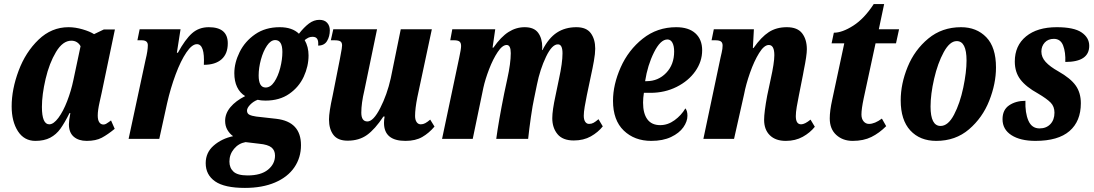

<svg xmlns="http://www.w3.org/2000/svg" viewBox="-20 -679 5351 939"><path d="M37 -159Q37 -242 71 -333Q105 -424 168.5 -485Q232 -546 315 -546Q348 -546 384 -535.5Q420 -525 440 -512L488 -535H542L477 -224Q476 -219 467 -179Q458 -139 458 -114Q458 -92 465.5 -81Q473 -70 486 -70Q493 -70 499 -73.5Q505 -77 512 -82Q519 -87 523 -90L541 -49Q507 -21 478 -5.5Q449 10 404 10Q364 10 340.5 -10.5Q317 -31 317 -71Q317 -89 324 -126H320Q296 -78 275.5 -49.5Q255 -21 225.5 -5.5Q196 10 153 10Q98 10 67.5 -37.5Q37 -85 37 -159ZM339 -288 374 -453Q367 -466 355.5 -473Q344 -480 329 -480Q287 -480 254 -425Q221 -370 203 -293Q185 -216 185 -156Q185 -71 221 -71Q242 -71 265.5 -102.5Q289 -134 308.5 -184.5Q328 -235 339 -288Z M692 -387Q703 -431 703 -458Q703 -482 673 -482H652L663 -536H863L845 -421H850Q886 -487 919.5 -516.5Q953 -546 1001 -546Q1094 -546 1094 -467Q1094 -416 1063.5 -389Q1033 -362 977 -362Q982 -463 943 -463Q919 -463 891.5 -422.5Q864 -382 839 -315Q814 -248 797 -173L759 0H609Z M986 119Q986 67 1025 33Q1064 -1 1120 -13Q1103 -25 1092 -44Q1081 -63 1081 -88Q1081 -124 1107 -155Q1133 -186 1179 -209Q1153 -225 1139.5 -253.5Q1126 -282 1126 -321Q1126 -372 1152 -424.5Q1178 -477 1228 -511.5Q1278 -546 1348 -546Q1409 -546 1442 -514Q1467 -546 1491 -564Q1515 -582 1542 -582Q1567 -582 1580 -567.5Q1593 -553 1593 -531Q1593 -501 1579.5 -478.5Q1566 -456 1536 -456Q1538 -478 1531.5 -488.5Q1525 -499 1509 -499Q1498 -499 1490 -495.5Q1482 -492 1470 -483Q1489 -450 1489 -408Q1489 -355 1465.5 -304Q1442 -253 1394.5 -220Q1347 -187 1278 -187Q1256 -187 1240 -191Q1219 -183 1203.5 -167Q1188 -151 1188 -138Q1188 -124 1199.5 -118Q1211 -112 1233 -109L1331 -98Q1452 -84 1452 31Q1452 92 1419.5 139.5Q1387 187 1325 213.5Q1263 240 1178 240Q1078 240 1032 208Q986 176 986 119ZM1361 -425Q1361 -483 1326 -483Q1304 -483 1285.5 -455.5Q1267 -428 1256 -387.5Q1245 -347 1245 -310Q1245 -251 1279 -251Q1303 -251 1321.5 -278.5Q1340 -306 1350.5 -347Q1361 -388 1361 -425ZM1325 82Q1325 56 1307.5 42Q1290 28 1248 24L1181 16Q1147 22 1124.5 49Q1102 76 1102 111Q1102 142 1122 160.5Q1142 179 1191 179Q1256 179 1290.5 151Q1325 123 1325 82Z M1858 -78Q1858 -93 1861 -109H1855Q1814 -47 1775 -19Q1736 9 1680 9Q1632 9 1610.5 -19.5Q1589 -48 1589 -95Q1589 -131 1607 -212L1642 -389Q1643 -393 1646 -411Q1653 -446 1653 -457Q1653 -471 1645 -476.5Q1637 -482 1617 -482H1598L1610 -536H1824L1762 -237Q1747 -174 1747 -128Q1747 -85 1777 -85Q1806 -85 1839.5 -150.5Q1873 -216 1891 -296L1940 -536H2092L2021 -203Q2010 -148 2010 -112Q2010 -93 2017.5 -82Q2025 -71 2038 -71Q2049 -71 2059.5 -76.5Q2070 -82 2084 -94L2105 -60Q2078 -28 2045 -9Q2012 10 1963 10Q1858 10 1858 -78Z M2681 -101Q2681 -139 2697 -212L2714 -294Q2731 -372 2731 -418Q2731 -462 2709 -462Q2680 -463 2650.5 -401.5Q2621 -340 2606 -265L2592 -197Q2585 -166 2576.5 -107Q2568 -48 2563 0H2407Q2418 -83 2446 -223L2461 -293Q2478 -370 2478 -419Q2478 -459 2458 -459Q2437 -459 2414 -424.5Q2391 -390 2372 -340.5Q2353 -291 2344 -250L2292 0H2142L2226 -398Q2235 -439 2235 -454Q2235 -470 2227 -476Q2219 -482 2201 -482H2182L2192 -536H2402L2389 -446H2393Q2430 -499 2467 -522.5Q2504 -546 2546 -546Q2592 -546 2612 -518.5Q2632 -491 2632 -448Q2632 -439 2631 -434H2633Q2663 -493 2703.5 -519.5Q2744 -546 2799 -546Q2848 -546 2869.5 -516.5Q2891 -487 2891 -441Q2891 -417 2884.5 -380.5Q2878 -344 2871 -313L2850 -213Q2844 -184 2839.5 -157Q2835 -130 2835 -113Q2835 -94 2842 -83.5Q2849 -73 2861 -73Q2873 -73 2883 -78.5Q2893 -84 2907 -96L2928 -61Q2905 -32 2869.5 -12Q2834 8 2786 8Q2732 8 2706.5 -23Q2681 -54 2681 -101Z M2978 -186Q2978 -265 3015.5 -349.5Q3053 -434 3123.5 -490Q3194 -546 3287 -546Q3348 -546 3381 -516Q3414 -486 3414 -433Q3414 -378 3380.5 -330.5Q3347 -283 3289 -254Q3231 -225 3161 -225H3129Q3125 -199 3125 -177Q3125 -124 3146 -95.5Q3167 -67 3209 -67Q3246 -67 3279 -91Q3312 -115 3332 -149Q3342 -137 3342 -113Q3342 -85 3322 -56.5Q3302 -28 3262 -9Q3222 10 3165 10Q3083 10 3030.5 -40.5Q2978 -91 2978 -186ZM3142 -282Q3199 -282 3238 -322.5Q3277 -363 3277 -427Q3277 -454 3268.5 -470Q3260 -486 3244 -486Q3210 -486 3178.5 -423Q3147 -360 3135 -282Z M3717 -93Q3717 -130 3732 -211L3749 -291Q3767 -372 3767 -409Q3767 -459 3740 -459Q3717 -459 3692.5 -419.5Q3668 -380 3648 -323Q3628 -266 3619 -218L3570 0H3420L3504 -398Q3505 -403 3509.5 -422Q3514 -441 3514 -456Q3514 -470 3506 -476Q3498 -482 3479 -482H3460L3471 -536H3667L3662 -444H3665Q3703 -498 3740 -522Q3777 -546 3828 -546Q3880 -546 3903 -516Q3926 -486 3926 -438Q3926 -408 3911 -335L3907 -313L3887 -212Q3881 -183 3876.5 -156Q3872 -129 3872 -111Q3872 -71 3898 -71Q3916 -71 3944 -94L3965 -59Q3942 -30 3906 -10Q3870 10 3823 10Q3773 10 3745 -17.5Q3717 -45 3717 -93Z M4038 -100Q4038 -137 4050 -191L4109 -467H4047L4058 -519Q4099 -519 4153 -553.5Q4207 -588 4253 -659H4304L4278 -536H4377L4362 -467H4262L4204 -198Q4193 -146 4193 -119Q4193 -98 4203.5 -85.5Q4214 -73 4230 -73Q4258 -73 4293 -99L4314 -62Q4280 -28 4241.5 -9Q4203 10 4150 10Q4102 10 4070 -19Q4038 -48 4038 -100Z M4385 -188Q4385 -269 4419 -352Q4453 -435 4520 -490.5Q4587 -546 4680 -546Q4756 -546 4803.5 -497Q4851 -448 4851 -349Q4851 -270 4818 -186.5Q4785 -103 4719 -46.5Q4653 10 4559 10Q4479 10 4432 -41Q4385 -92 4385 -188ZM4707 -383Q4707 -478 4659 -478Q4625 -478 4595.5 -424Q4566 -370 4548.5 -294Q4531 -218 4531 -158Q4531 -63 4580 -63Q4617 -63 4646 -118.5Q4675 -174 4691 -250.5Q4707 -327 4707 -383Z M4883 -96Q4883 -142 4915.5 -164Q4948 -186 4995 -186Q4993 -127 5009.5 -89Q5026 -51 5064 -51Q5097 -51 5117 -72Q5137 -93 5137 -128Q5137 -158 5118.5 -177Q5100 -196 5056 -222Q4998 -254 4970.5 -290Q4943 -326 4943 -378Q4943 -456 4998 -501Q5053 -546 5148 -546Q5232 -546 5269.5 -520.5Q5307 -495 5307 -455Q5307 -376 5190 -376Q5192 -423 5179.5 -456Q5167 -489 5134 -489Q5106 -489 5089.5 -471Q5073 -453 5073 -427Q5073 -399 5094 -376Q5115 -353 5156 -330Q5216 -296 5241 -260.5Q5266 -225 5266 -174Q5266 -86 5210.5 -38Q5155 10 5044 10Q4970 10 4926.5 -18Q4883 -46 4883 -96Z"/></svg>

Font: Noto Serif CondExtraBold
Style: Italic
Weight: 800
Width: 3
Italic angle: -12°
Designer: Monotype Design Team
Foundry: Monotype Imaging Inc.
Version: Version 1.001